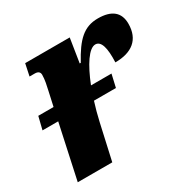

<svg xmlns="http://www.w3.org/2000/svg" viewBox="-128 -670 791 795"><g transform="rotate(-30 267.5 -273.0)"><path d="M6 -259H81L25 0H190L228 -170C235 -201 243 -231 252 -259H357L371 -320H273C305 -401 342 -458 373 -458C401 -458 411 -418 408 -352C487 -352 535 -388 535 -464C535 -518 502 -546 436 -546C369 -546 330 -508 283 -422H278L296 -536H83L71 -479H96C112 -479 120 -472 120 -459C120 -436 114 -410 109 -388L94 -320H21Z"/></g></svg>

Font: Noto Serif ExtraCondensed Black
Style: Italic
Weight: 900
Width: 2
Italic angle: -12°
Designer: Monotype Design Team
Foundry: Monotype Imaging Inc.
Version: Version 2.014